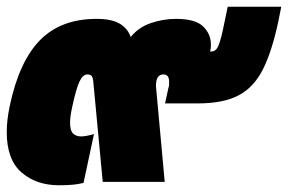

<svg xmlns="http://www.w3.org/2000/svg" viewBox="-22 -540 855 570"><path d="M153 10Q86 10 42 -28Q-2 -66 -2 -148Q-2 -183 7 -226Q35 -358 97 -421Q159 -484 265 -484Q309 -484 333 -470Q357 -456 366 -430Q389 -459 426 -471.5Q463 -484 500 -484Q558 -484 581 -461.5Q604 -439 604 -409Q604 -405 604 -401.5Q604 -398 603 -394L602 -387H605Q616 -387 623 -397.5Q630 -408 639 -448L654 -520H813L805 -480Q786 -389 759 -335Q732 -281 686.5 -257Q641 -233 565 -233H468L478 -279Q480 -284 480 -289Q480 -294 480 -298Q480 -319 463 -319Q441 -319 441 -285Q441 -283 441.5 -279.5Q442 -276 442 -273L467 0H283L255 -297Q254 -309 250.5 -314Q247 -319 237 -319Q224 -319 214 -298Q204 -277 192 -221Q186 -193 186 -176Q186 -152 195 -143.5Q204 -135 219 -135Q233 -135 257 -142L226 3Q210 7 193 8.5Q176 10 153 10Z"/></svg>

Font: Kanit Black
Style: Italic
Weight: 900
Italic angle: -12°
Designer: Katatrad Team
Foundry: CadsonDemak
Version: Version 2.000; ttfautohint (v1.8.3)